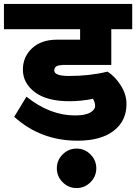

<svg xmlns="http://www.w3.org/2000/svg" viewBox="-40 -697 690 973"><path d="M275 -368V-367Q235 -367 235 -340Q235 -312 310 -312Q415 -312 505 -334Q544 -309 572.5 -263.5Q601 -218 601 -170Q601 -84 536 -34Q471 16 353 16Q166 16 32 -105L94 -207Q213 -112 340 -112Q392 -112 417 -126.5Q442 -141 442 -160Q442 -179 431 -196Q369 -184 312 -184Q197 -184 136.5 -230Q76 -276 76 -344Q76 -409 122.5 -452.5Q169 -496 250 -496H366V-549H-20V-677H630V-549H524V-368ZM277.5 85.5Q307 56 348 56Q389 56 418.5 85.5Q448 115 448 156Q448 197 418.5 226.5Q389 256 348 256Q307 256 277.5 226.5Q248 197 248 156Q248 115 277.5 85.5Z"/></svg>

Font: Martel Sans Heavy
Style: Regular
Weight: 900
Designer: Dan Reynolds and Mathieu Réguer
Foundry: Dan Reynolds and Mathieu Réguer
Version: Version 1.001;PS 001.001;hotconv 1.0.70;makeotf.lib2.5.58329